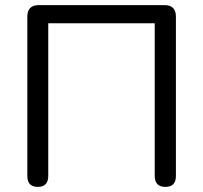

<svg xmlns="http://www.w3.org/2000/svg" viewBox="-20 -725 795 752"><path d="M87 -36V-660Q87 -705 132 -705H624Q669 -705 669 -660V-36Q669 7 628 7Q586 7 586 -36V-634H169V-36Q169 7 128 7Q87 7 87 -36Z"/></svg>

Font: Nunito
Style: Regular
Weight: 400
Designer: Vernon Adams
Foundry: Vernon Adams
Version: Version 3.602